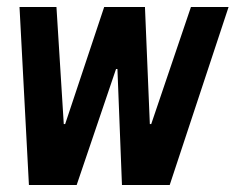

<svg xmlns="http://www.w3.org/2000/svg" viewBox="-20 -531 676 551"><path d="M63 0 36 -511H142L163 -175H167L279 -511H396L410 -175H414L528 -511H636L467 0H330L317 -333H313L200 0Z"/></svg>

Font: Chivo Mono SemiBold
Style: Italic
Weight: 600
Italic angle: -8.05°
Monospace: yes
Version: Version 1.008